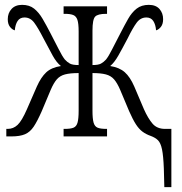

<svg xmlns="http://www.w3.org/2000/svg" viewBox="-20 -562 750 791"><path d="M655 133Q653 80 647.5 53.5Q642 27 631 16Q620 5 601 -2Q581 -9 566.5 -20Q552 -31 539.5 -50.5Q527 -70 512 -104L475 -192Q463 -220 450 -235Q437 -250 416 -255.5Q395 -261 361 -261V-106Q361 -73 365.5 -57Q370 -41 382 -36Q394 -31 418 -31H421V0H242V-31H247Q271 -31 283 -36Q295 -41 299.5 -57Q304 -73 304 -106V-261Q269 -261 248 -255.5Q227 -250 214 -235Q201 -220 189 -192L152 -104Q134 -63 119 -40.5Q104 -18 83 -9Q62 0 27 0H6V-31H12Q35 -31 52.5 -47.5Q70 -64 91 -112L132 -206Q149 -244 170.5 -264Q192 -284 231 -290Q213 -304 197 -333Q181 -362 159 -404Q137 -447 121 -468.5Q105 -490 81 -490Q62 -490 52.5 -475.5Q43 -461 41 -437Q30 -440 21 -451.5Q12 -463 12 -483Q12 -508 27.5 -525Q43 -542 71 -542Q101 -542 120.5 -526.5Q140 -511 155.5 -484.5Q171 -458 188 -425Q208 -387 222 -359Q236 -331 247 -317Q257 -306 268 -300Q279 -294 304 -294V-432Q304 -465 299 -480Q294 -495 282 -500Q270 -505 247 -505H242V-536H421V-505H417Q383 -505 372 -493.5Q361 -482 361 -436V-294Q385 -294 396 -300Q407 -306 417 -317Q428 -331 442 -359Q456 -387 476 -425Q493 -458 508 -484.5Q523 -511 543 -526.5Q563 -542 593 -542Q622 -542 637 -525Q652 -508 652 -483Q652 -463 643 -451.5Q634 -440 623 -437Q621 -461 611.5 -475.5Q602 -490 583 -490Q559 -490 543 -468.5Q527 -447 506 -404Q484 -362 467.5 -333Q451 -304 434 -290Q472 -284 494 -264.5Q516 -245 533 -206L573 -112Q590 -74 608.5 -52.5Q627 -31 660 -31H686V209H657Z"/></svg>

Font: Noto Serif ExtraCondensed Light
Style: Regular
Weight: 300
Width: 2
Designer: Monotype Design Team
Foundry: Monotype Imaging Inc.
Version: Version 2.014; ttfautohint (v1.8.4.7-5d5b)